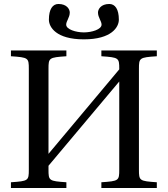

<svg xmlns="http://www.w3.org/2000/svg" viewBox="-20 -946 844 966"><path d="M226 -847C226 -810 262 -748 402 -748C542 -748 578 -810 578 -847C578 -900 559 -926 530 -926C487 -926 473 -899 473 -883C473 -858 491 -840 491 -822C491 -798 442 -783 402 -783C362 -783 313 -798 313 -822C313 -840 331 -858 331 -883C331 -899 317 -926 274 -926C245 -926 226 -900 226 -847ZM35 0H314V-29C226 -35 224 -37 224 -93V-112L580 -536V-93C580 -37 578 -35 490 -29V0H769V-29C681 -35 679 -37 679 -93V-599C679 -655 681 -657 769 -663V-692H490V-663C578 -657 580 -655 580 -599V-597L224 -172V-599C224 -655 226 -657 314 -663V-692H35V-663C123 -657 125 -655 125 -599V-93C125 -37 123 -35 35 -29Z"/></svg>

Font: Lingua Franca
Style: Regular
Weight: 400
Version: Version 1.19